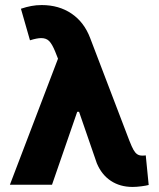

<svg xmlns="http://www.w3.org/2000/svg" viewBox="-20 -737 633 766"><path d="M366.2 -85.9 295.4 -291H288.1L187.5 0H19.5L211.4 -502.9L200.2 -531.2Q188 -561 176.3 -573Q164.6 -585 144.5 -585Q127.4 -585 99.6 -576.2L63.5 -702.1Q85.4 -709.5 105 -713.1Q124.5 -716.8 146.5 -716.8Q215.3 -716.8 265.6 -682.6Q315.9 -648.4 339.8 -585L496.1 -175.8Q505.9 -150.9 512.7 -138.9Q519.5 -127 527.6 -121.6Q535.6 -116.2 547.9 -116.2Q557.6 -116.2 561.5 -117.2L573.2 1Q562.5 3.9 543.7 6.3Q524.9 8.8 508.8 8.8Q459 8.8 422.1 -15.6Q385.3 -40 366.2 -85.9Z"/></svg>

Font: Pretendard ExtraBold
Style: Regular
Weight: 800
Designer: Base glyphs from Inter by Rasmus Andersson; Hangeul glyphs from Noto Sans CJK(Source Han Sans) by Jang Soo-young and Kan
Foundry: Kil Hyung-jin
Version: Version 1.309